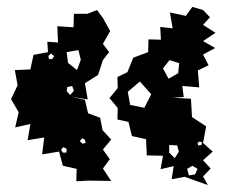

<svg xmlns="http://www.w3.org/2000/svg" viewBox="-20 -609 672 556"><path d="M515 -97 477 -90 483 -128 445 -119 452 -158 405 -159 403 -206 362 -215 352 -256 320 -263 321 -296 297 -325 321 -354 320 -386 349 -400 366 -442 409 -458 410 -495 446 -494 444 -531 480 -527 472 -573 518 -563 537 -589 568 -580 588 -559 568 -537 604 -514 568 -490 603 -470 568 -451 584 -420 553 -405 557 -356 508 -360 512 -328 480 -326 533 -323 536 -270 577 -243 568 -195 596 -170 568 -145 590 -121 568 -98 582 -73ZM236 -86 201 -84 202 -120 162 -129 151 -170 102 -162 108 -211 60 -203 68 -250 24 -240 34 -284 12 -322 31 -362 23 -406 68 -408 77 -450 119 -458 117 -488 148 -486 146 -533 193 -530 194 -569H233L261 -580L278 -557L299 -519L278 -482L296 -458L278 -435L264 -392L226 -368L234 -321L187 -329L226 -320L235 -281L270 -268L277 -232L302 -205L278 -176L298 -148L278 -121L302 -85ZM207 -464 173 -458 177 -427 203 -406 214 -436ZM128 -454 120 -447 122 -438H131L137 -446ZM499 -426 471 -435 452 -411 468 -381 496 -397ZM418 -336 385 -373 350 -343 357 -305 398 -297ZM189 -360 175 -357 173 -345 183 -334 194 -346ZM226 -204 218 -209 211 -200 219 -193 228 -195ZM565 -197 558 -199 552 -195 554 -188 563 -189ZM493 -188 470 -189V-167L486 -151L498 -170ZM173 -178 163 -183 157 -175 162 -167H172ZM552 -120 537 -129 522 -120 527 -101 545 -104Z"/></svg>

Font: Rubik Gemstones
Style: Regular
Weight: 400
Designer: Hubert and Fischer, NaN
Foundry: Hubert and Fischer, NaN
Version: Version 2.200